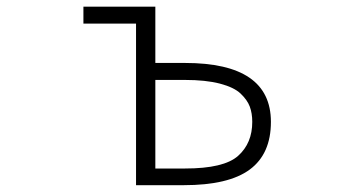

<svg xmlns="http://www.w3.org/2000/svg" viewBox="-20 -542 1040 563"><path d="M435.5 -307.6V-47.9H522.5Q636.7 -47.9 678.2 -85Q719.7 -122.1 719.7 -184.6Q719.7 -210 712.4 -229.5Q705.1 -249 685.5 -267.6Q666 -286.1 624.5 -296.9Q583 -307.6 522.5 -307.6ZM378.9 -472.7H224.6V-522.5H435.5V-357.4H522.5Q774.4 -357.4 774.4 -184.6Q774.4 -90.8 712.4 -44.9Q650.4 1 518.6 1H378.9Z"/></svg>

Font: GenEi Gothic M Light
Style: Regular
Weight: 300
Designer: o_tamon (Modified); [Source Han Sans]
Ryoko NISHIZUKA  (kana & ideographs); Paul D. Hunt (Latin, Greek & Cyrillic); Wenl
Version: Version 1.1a;Original Version 1.004